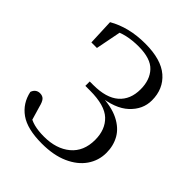

<svg xmlns="http://www.w3.org/2000/svg" viewBox="-210 -872 1015 1015"><g transform="rotate(45 297.5 -364.5)"><path d="M272.9 16.1Q163.6 16.1 107.6 -23.8Q51.6 -63.6 36.7 -134.4Q41.9 -149.9 52.7 -157.9Q63.5 -165.9 77.8 -165.9Q97.7 -165.9 108.3 -154Q118.9 -142 125.9 -113.1L152.4 -23.1L117.2 -56.1Q147.4 -34.5 179.6 -26.3Q211.8 -18 254.7 -18Q346.5 -18 402.6 -64.8Q458.6 -111.6 458.6 -197.1Q458.6 -274.2 411.9 -318.4Q365.3 -362.5 254.8 -362.5H219.8V-395.4H246.2Q342.6 -395.4 391.1 -437.6Q439.5 -479.8 439.5 -556.3Q439.5 -626.2 400.8 -667.7Q362.2 -709.3 271.3 -709.3Q225.7 -709.3 186.4 -700.5Q147.1 -691.7 110.6 -670.8V-695.2L153 -708.8L121.4 -547.5H80L74 -693Q118 -718.5 170.8 -731.7Q223.6 -744.9 285.8 -744.9Q405.2 -744.9 464.2 -693.8Q523.2 -642.8 523.2 -557.2Q523.2 -489.6 469.2 -439Q415.1 -388.4 306.3 -377.6V-385.8Q395.2 -382.8 448.2 -356.1Q501.2 -329.4 525.3 -286.8Q549.3 -244.3 549.3 -191.3Q549.3 -133.3 516.7 -86.1Q484 -39 422.2 -11.5Q360.5 16.1 272.9 16.1Z"/></g></svg>

Font: Early Summer Mincho VF
Style: Regular
Weight: 250
Designer: GuiWonder
Version: Version 1.002